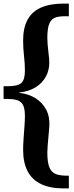

<svg xmlns="http://www.w3.org/2000/svg" viewBox="-23 -780 411 1071"><path d="M333 271Q257 271 206.5 247Q156 223 131 175Q106 127 106 57Q106 28 108.5 -7Q111 -42 113.5 -76Q116 -110 116 -136Q116 -187 96 -207.5Q76 -228 20 -228H-3V-299H20Q76 -299 96 -317Q116 -335 116 -386Q116 -425 111 -467.5Q106 -510 106 -554Q106 -625 131 -670.5Q156 -716 206.5 -738Q257 -760 333 -760H361V-689Q319 -691 292.5 -684.5Q266 -678 253.5 -651.5Q241 -625 241 -568Q241 -553 242.5 -534Q244 -515 246.5 -494.5Q249 -474 251 -453Q256 -399 235.5 -358Q215 -317 175.5 -293Q136 -269 84 -264V-262Q135 -257 174.5 -232.5Q214 -208 235 -167.5Q256 -127 252 -73Q250 -48 247.5 -20.5Q245 7 243 31Q241 55 241 71Q241 128 253.5 156Q266 184 292.5 192.5Q319 201 361 200V271Z"/></svg>

Font: Lora
Style: Weight 700
Weight: 700
Designer: Olga Karpushina, Alexei Vanyashin (Cyrillic)
Foundry: Cyreal
Version: Version 3.001